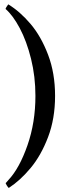

<svg xmlns="http://www.w3.org/2000/svg" viewBox="-20 -742 311 897"><path d="M7.8 112.3 20.5 97.7Q71.3 43 108.4 -63.5Q145.5 -169.9 145.5 -293.9Q145.5 -384.8 125 -467.3Q104.5 -549.8 72.3 -610.4Q40 -670.9 5.9 -700.2Q6.8 -704.1 11.2 -710.9Q15.6 -717.8 18.6 -721.7Q73.2 -688.5 122.6 -630.4Q171.9 -572.3 204.6 -486.3Q237.3 -400.4 237.3 -293.9Q237.3 -187.5 204.6 -101.6Q171.9 -15.6 123 43Q74.2 101.6 21.5 135.7Q18.6 135.7 11.2 123.5Q3.9 111.3 7.8 112.3Z"/></svg>

Font: Comprehension Dark
Style: Regular
Weight: 700
Designer: Alfredo Marco Pradil
Foundry: Alfredo Marco Pradil
Version: 1.0